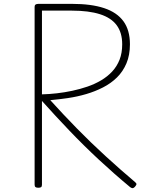

<svg xmlns="http://www.w3.org/2000/svg" viewBox="-20 -957 772 993"><path d="M178 14Q168 14 163.5 10.5Q159 7 159 -2V-922Q159 -930 164 -933.5Q169 -937 179 -937H353Q452 -937 518.5 -915Q585 -893 618.5 -847Q652 -801 652 -728Q652 -672 634 -629.5Q616 -587 585 -556.5Q554 -526 513 -505Q472 -484 426 -470.5Q380 -457 332.5 -450Q285 -443 240 -439Q306 -366 377.5 -293Q449 -220 525.5 -150Q602 -80 680 -14Q687 -8 685.5 -3Q684 2 677 10Q670 17 664 16Q658 15 652 10Q570 -58 491 -131.5Q412 -205 338 -282.5Q264 -360 197 -435V-2Q197 7 193 10.5Q189 14 178 14ZM197 -469Q235 -470 274.5 -474.5Q314 -479 354 -487.5Q394 -496 432 -509Q470 -522 503 -541.5Q536 -561 560.5 -587.5Q585 -614 598.5 -648.5Q612 -683 612 -728Q612 -788 583.5 -826.5Q555 -865 497 -883.5Q439 -902 352 -902H197Z"/></svg>

Font: Playwrite US Modern Thin
Style: Regular
Weight: 250
Designer: Veronika Burian, José Scaglione
Foundry: TypeTogether
Version: Version 1.003